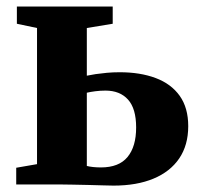

<svg xmlns="http://www.w3.org/2000/svg" viewBox="-20 -563 612 586"><path d="M29.5 0V-51L93 -62V-477.5L31.5 -490.5V-543H324V-490.5L245 -477.5V-332Q256.5 -334.5 272 -336.8Q287.5 -339 306.2 -340.8Q325 -342.5 345.5 -342.5Q408 -342.5 455.2 -324.8Q502.5 -307 528.5 -270.5Q554.5 -234 554.5 -178Q554.5 -120 527 -79.5Q499.5 -39 448.5 -17.8Q397.5 3.5 326.5 3.5Q317 3.5 295.8 2.8Q274.5 2 248.8 1.5Q223 1 200 0.5Q177 0 164 0ZM288 -52Q343 -52 369.2 -83.8Q395.5 -115.5 395.5 -174Q395.5 -231.5 370.8 -259Q346 -286.5 302 -286.5Q286 -286.5 270.8 -284.5Q255.5 -282.5 245 -280V-56.5Q252.5 -54.5 264.2 -53.2Q276 -52 288 -52Z"/></svg>

Font: Merriweather 48pt ExtraBold
Style: Regular
Weight: 800
Version: Version 2.100